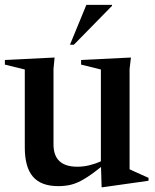

<svg xmlns="http://www.w3.org/2000/svg" viewBox="-22 -752 635 786"><path d="M197 -161Q197 -69.5 294.5 -69.5Q320.5 -69.5 345.2 -75.8Q370 -82 391 -91.5V-467.5L310 -487.5V-506.5L514 -516.5L508.5 -469.5V-59Q514.5 -56 529 -49.5Q543.5 -43 559.5 -35.8Q575.5 -28.5 586 -24V-12L398.5 14.5H394L391.5 -68.5Q350.5 -35.5 322 -18.8Q293.5 -2 269.2 4Q245 10 216.5 10Q146 10 112.8 -28.8Q79.5 -67.5 79.5 -148.5V-467.5L-2 -487.5V-506.5L201.5 -516.5L197 -469.5ZM264.5 -569 331.5 -732H436.5V-728L280.5 -569Z"/></svg>

Font: Newsreader Display Medium
Style: Regular
Weight: 500
Designer: Hugues Gentile
Foundry: Production Type
Version: Version 1.001